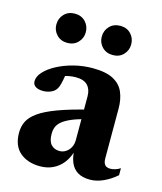

<svg xmlns="http://www.w3.org/2000/svg" viewBox="-103 -737 697 825"><g transform="rotate(15 245.5 -324.0)"><path d="M294.5 -277 297 -235Q255.5 -225 229.5 -213.8Q203.5 -202.5 189.5 -190.5Q175.5 -178.5 170.2 -164.8Q165 -151 165 -135Q165 -102 179.2 -87Q193.5 -72 216 -72Q232 -72 244.8 -80.5Q257.5 -89 265 -103.2Q272.5 -117.5 272.5 -135.5V-330.5Q272.5 -361 255.8 -378.8Q239 -396.5 203 -396.5Q188 -396.5 172 -393.5Q156 -390.5 143 -385L160.5 -419Q157 -389.5 153.2 -370.8Q149.5 -352 145.5 -341.2Q141.5 -330.5 135.5 -324Q127.5 -314.5 112.8 -308.8Q98 -303 81.5 -303Q59.5 -303 47.5 -311.2Q35.5 -319.5 35.5 -334.5Q35.5 -355.5 55 -376.8Q74.5 -398 107.2 -415.2Q140 -432.5 180.5 -442.8Q221 -453 263.5 -453Q322 -453 355 -435.5Q388 -418 401.5 -386.5Q415 -355 415 -313.5V-92Q415 -79.5 418.5 -71.2Q422 -63 429 -59Q436 -55 446.5 -55Q456 -55 467.5 -58.2Q479 -61.5 491 -69V-38Q463.5 -14 433.2 -0.5Q403 13 375 13Q340.5 13 319.2 -0.2Q298 -13.5 288 -37.5Q278 -61.5 277 -94L282 -95Q272.5 -59 253.8 -35Q235 -11 209.2 1Q183.5 13 152.5 13Q97 13 62.8 -16.2Q28.5 -45.5 28.5 -103.5Q28.5 -131.5 39.8 -154.2Q51 -177 79.8 -197.5Q108.5 -218 160.8 -237.5Q213 -257 294.5 -277ZM128.5 -529.5Q99.5 -529.5 81.2 -548.5Q63 -567.5 63 -594Q63 -621.5 81.2 -640.5Q99.5 -659.5 128.5 -659.5Q157.5 -659.5 175.8 -640.5Q194 -621.5 194 -594Q194 -567.5 175.8 -548.5Q157.5 -529.5 128.5 -529.5ZM331 -529.5Q301.5 -529.5 283.2 -548.5Q265 -567.5 265 -594Q265 -621.5 283.2 -640.5Q301.5 -659.5 331 -659.5Q360 -659.5 378 -640.5Q396 -621.5 396 -594Q396 -567.5 378 -548.5Q360 -529.5 331 -529.5Z"/></g></svg>

Font: Newsreader 24pt
Style: Bold
Weight: 700
Designer: Hugues Gentile
Foundry: Production Type
Version: Version 1.003